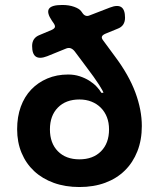

<svg xmlns="http://www.w3.org/2000/svg" viewBox="-20 -750 640 773"><path d="M187.5 -629.3Q198.6 -634.3 200.8 -640.2Q203 -646 196.3 -656.1L189.2 -666.3Q167.1 -698.8 177.1 -714.4Q187.1 -730 230.5 -730Q258 -730 278.7 -722.5Q299.3 -715 306.5 -705.2L313.2 -696Q318.5 -688.7 325.5 -686.6Q332.5 -684.4 340.8 -688L422.8 -719.7Q453.1 -731.4 468.3 -721.3Q483.4 -711.1 483.4 -678.5Q483.4 -662.4 476 -651.1Q468.6 -639.9 453.1 -634.2L403.8 -614Q392.7 -609 390.4 -602.8Q388 -596.6 395.4 -587.2L442.1 -523.8Q499 -447.9 525 -377.6Q551 -307.3 551 -242.6Q551 -186.4 533.1 -141Q515.2 -95.5 482.6 -63.5Q450 -31.4 403.7 -14.2Q357.3 3 299.7 3Q243.1 3 196.7 -13.7Q150.4 -30.4 117.6 -61Q84.8 -91.5 66.9 -134.4Q49 -177.3 49 -229.7Q49 -279.7 63.6 -320.2Q78.3 -360.7 105.6 -389.4Q132.9 -418 170.7 -434Q208.5 -450 254.4 -450Q279.2 -450 300.5 -443.1Q321.8 -436.2 339.1 -425.4Q356.4 -414.6 368.8 -401.5Q381.3 -388.3 388 -376.5H396.4Q395.6 -382.3 378.9 -408.6Q362.2 -435 323.3 -486.3L280.8 -543.1Q273.4 -552.5 264.5 -555.7Q255.6 -558.9 244.5 -553.9L169.9 -523.6Q139.6 -511.9 124.4 -522.1Q109.3 -532.2 109.3 -564.8Q109.3 -580.9 116.7 -592Q124.1 -603.1 139.6 -609.1ZM299.7 -108.5Q354.6 -108.5 386.8 -141Q419 -173.5 419 -229Q419 -256.4 410.4 -278.4Q401.8 -300.3 386.1 -316.1Q370.4 -332 348.6 -340.7Q326.8 -349.5 299.7 -349.5Q245.1 -349.5 213.1 -317Q181 -284.5 181 -229Q181 -173.5 213.1 -141Q245.1 -108.5 299.7 -108.5Z"/></svg>

Font: Maple Mono
Style: Regular
Weight: 400
Monospace: yes
Designer: subframe7536
Version: Version 7.300